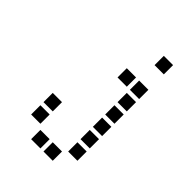

<svg xmlns="http://www.w3.org/2000/svg" viewBox="-250 -800 1100 1100"><g transform="rotate(45 300.0 -250.5)"><path d="M413.5 -687.5Q412.5 -687.5 412.5 -687.5Q412.5 -687.5 412.5 -686.5V-613.5Q412.5 -612.5 412.5 -612.5Q412.5 -612.5 413.5 -612.5H486.5Q487.5 -612.5 487.5 -612.5Q487.5 -612.5 487.5 -613.5V-686.5Q487.5 -687.5 487.5 -687.5Q487.5 -687.5 486.5 -687.5ZM313.5 -487.5Q312.5 -487.5 312.5 -487.5Q312.5 -487.5 312.5 -486.5V-413.5Q312.5 -412.5 312.5 -412.5Q312.5 -412.5 313.5 -412.5H386.5Q387.5 -412.5 387.5 -412.5Q387.5 -412.5 387.5 -413.5V-486.5Q387.5 -487.5 387.5 -487.5Q387.5 -487.5 386.5 -487.5ZM413.5 -487.5Q412.5 -487.5 412.5 -487.5Q412.5 -487.5 412.5 -486.5V-413.5Q412.5 -412.5 412.5 -412.5Q412.5 -412.5 413.5 -412.5H486.5Q487.5 -412.5 487.5 -412.5Q487.5 -412.5 487.5 -413.5V-486.5Q487.5 -487.5 487.5 -487.5Q487.5 -487.5 486.5 -487.5ZM413.5 -387.5Q412.5 -387.5 412.5 -387.5Q412.5 -387.5 412.5 -386.5V-313.5Q412.5 -312.5 412.5 -312.5Q412.5 -312.5 413.5 -312.5H486.5Q487.5 -312.5 487.5 -312.5Q487.5 -312.5 487.5 -313.5V-386.5Q487.5 -387.5 487.5 -387.5Q487.5 -387.5 486.5 -387.5ZM413.5 -287.5Q412.5 -287.5 412.5 -287.5Q412.5 -287.5 412.5 -286.5V-213.5Q412.5 -212.5 412.5 -212.5Q412.5 -212.5 413.5 -212.5H486.5Q487.5 -212.5 487.5 -212.5Q487.5 -212.5 487.5 -213.5V-286.5Q487.5 -287.5 487.5 -287.5Q487.5 -287.5 486.5 -287.5ZM413.5 -187.5Q412.5 -187.5 412.5 -187.5Q412.5 -187.5 412.5 -186.5V-113.5Q412.5 -112.5 412.5 -112.5Q412.5 -112.5 413.5 -112.5H486.5Q487.5 -112.5 487.5 -112.5Q487.5 -112.5 487.5 -113.5V-186.5Q487.5 -187.5 487.5 -187.5Q487.5 -187.5 486.5 -187.5ZM113.5 -87.5Q112.5 -87.5 112.5 -87.5Q112.5 -87.5 112.5 -86.5V-13.5Q112.5 -12.5 112.5 -12.5Q112.5 -12.5 113.5 -12.5H186.5Q187.5 -12.5 187.5 -12.5Q187.5 -12.5 187.5 -13.5V-86.5Q187.5 -87.5 187.5 -87.5Q187.5 -87.5 186.5 -87.5ZM413.5 -87.5Q412.5 -87.5 412.5 -87.5Q412.5 -87.5 412.5 -86.5V-13.5Q412.5 -12.5 412.5 -12.5Q412.5 -12.5 413.5 -12.5H486.5Q487.5 -12.5 487.5 -12.5Q487.5 -12.5 487.5 -13.5V-86.5Q487.5 -87.5 487.5 -87.5Q487.5 -87.5 486.5 -87.5ZM113.5 12.5Q112.5 12.5 112.5 12.5Q112.5 12.5 112.5 13.5V86.5Q112.5 87.5 112.5 87.5Q112.5 87.5 113.5 87.5H186.5Q187.5 87.5 187.5 87.5Q187.5 87.5 187.5 86.5V13.5Q187.5 12.5 187.5 12.5Q187.5 12.5 186.5 12.5ZM413.5 12.5Q412.5 12.5 412.5 12.5Q412.5 12.5 412.5 13.5V86.5Q412.5 87.5 412.5 87.5Q412.5 87.5 413.5 87.5H486.5Q487.5 87.5 487.5 87.5Q487.5 87.5 487.5 86.5V13.5Q487.5 12.5 487.5 12.5Q487.5 12.5 486.5 12.5ZM213.5 112.5Q212.5 112.5 212.5 112.5Q212.5 112.5 212.5 113.5V186.5Q212.5 187.5 212.5 187.5Q212.5 187.5 213.5 187.5H286.5Q287.5 187.5 287.5 187.5Q287.5 187.5 287.5 186.5V113.5Q287.5 112.5 287.5 112.5Q287.5 112.5 286.5 112.5ZM313.5 112.5Q312.5 112.5 312.5 112.5Q312.5 112.5 312.5 113.5V186.5Q312.5 187.5 312.5 187.5Q312.5 187.5 313.5 187.5H386.5Q387.5 187.5 387.5 187.5Q387.5 187.5 387.5 186.5V113.5Q387.5 112.5 387.5 112.5Q387.5 112.5 386.5 112.5Z"/></g></svg>

Font: Doto Black
Style: Regular
Weight: 900
Monospace: yes
Version: Version 1.000